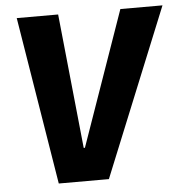

<svg xmlns="http://www.w3.org/2000/svg" viewBox="-51 -742 750 790"><g transform="rotate(-5 324.5 -346.5)"><path d="M275 -137H280L475 -693H649L367 0H160L47 -693H218Z"/></g></svg>

Font: Szlgxwxxxixliatcpuztgldltzi
Style: Regular
Weight: 700
Italic angle: -8°
Designer: Carrois Corporate & Edenspiekermann
Foundry: Carrois Corporate GbR & Edenspiekermann AG
Version: Version 2.001